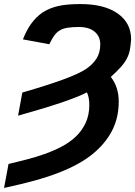

<svg xmlns="http://www.w3.org/2000/svg" viewBox="-59 -718 666 946"><path d="M381 -201Q381 -240 369 -263Q291 -221 30 -148L51 -262Q175 -298 251.5 -326Q328 -354 363 -377Q398 -400 416.5 -429.5Q435 -459 435 -499Q435 -539 407 -562Q379 -585 330 -585Q295 -585 272 -581Q249 -577 233.5 -567Q218 -557 207 -541Q196 -525 184 -500L54 -524Q88 -613 150 -656Q182 -677 224.5 -687.5Q267 -698 337 -698Q455 -698 521 -651.5Q587 -605 587 -524Q585 -495 581 -473Q577 -451 566.5 -430.5Q556 -410 537 -388.5Q518 -367 487 -339Q526 -289 526 -218Q526 -137 492.5 -73Q459 -9 396 42Q365 67 324.5 89.5Q284 112 231.5 132.5Q179 153 112 171.5Q45 190 -39 208L-17 90Q24 80 69.5 68.5Q115 57 159 41.5Q203 26 243.5 5Q284 -16 314.5 -45Q345 -74 363 -112.5Q381 -151 381 -201Z"/></svg>

Font: Libra Sans Modern
Style: Bold Italic
Weight: 700
Italic angle: -12°
Foundry: Stefan Peev, Context Ltd
Version: Version 1.000